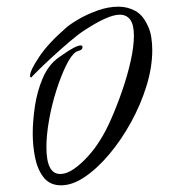

<svg xmlns="http://www.w3.org/2000/svg" viewBox="-20 -553 520 575"><path d="M163 2Q129 2 110.5 -22Q92 -46 85 -81.5Q78 -117 78 -153Q78 -190 84.5 -234.5Q91 -279 108 -319Q125 -359 156 -381Q161 -384 173.5 -393Q186 -402 200 -409.5Q214 -417 222 -417Q227 -417 227 -412Q227 -405 220 -402.5Q213 -400 208 -398Q193 -388 177.5 -356Q162 -324 148.5 -281.5Q135 -239 127 -194Q119 -149 119 -112Q119 -32 160 -32Q180 -32 202 -47.5Q224 -63 244.5 -86Q265 -109 279 -132Q296 -158 313.5 -198Q331 -238 346.5 -283Q362 -328 371.5 -371Q381 -414 381 -446Q381 -479 370 -494Q359 -509 339 -509Q320 -509 293 -496.5Q266 -484 234 -463Q215 -451 187.5 -427.5Q160 -404 133.5 -379.5Q107 -355 90 -338Q73 -321 74 -321Q70 -321 70 -326Q70 -342 97.5 -383Q125 -424 177 -469Q189 -480 214.5 -495Q240 -510 272 -521.5Q304 -533 335 -533Q362 -533 385 -520.5Q408 -508 422 -477Q430 -461 433 -442Q436 -423 436 -403Q436 -352 419 -296.5Q402 -241 373 -188Q344 -135 308 -92Q272 -49 234.5 -23.5Q197 2 163 2Z"/></svg>

Font: Comforter
Style: Regular
Weight: 400
Designer: Robert E. Leuschke
Foundry: Robert E. Leuschke
Version: Version 1.013; ttfautohint (v1.8.3)